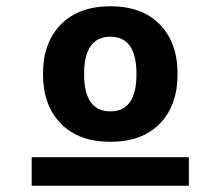

<svg xmlns="http://www.w3.org/2000/svg" viewBox="-20 -760 703 612"><path d="M81 -168V-259H582V-168ZM174 -682Q231 -740 332 -740Q433 -740 489.5 -682Q546 -624 546 -524Q546 -424 489.5 -366Q433 -308 332 -308Q231 -308 174 -366Q117 -424 117 -524Q117 -624 174 -682ZM332 -405Q415 -405 415 -524Q415 -643 332 -643Q248 -643 248 -524Q248 -405 332 -405Z"/></svg>

Font: M PLUS 1p ExtraBold
Style: Regular
Weight: 800
Version: Version 1.062